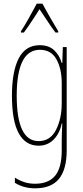

<svg xmlns="http://www.w3.org/2000/svg" viewBox="-20 -783 451 1045"><path d="M316 -440H319L322 -527H343V35Q343 139 301 190.5Q259 242 171 242Q109 242 61 212V184Q89 201 114.5 209Q140 217 171 217Q244 217 280 173.5Q316 130 316 35V-12Q316 -50 319 -111H316Q305 -57 272 -23.5Q239 10 190 10Q119 10 82 -57.5Q45 -125 45 -262Q45 -394 82 -465.5Q119 -537 196 -537Q246 -537 275 -509.5Q304 -482 316 -440ZM71 -262Q71 -15 190 -15Q254 -15 285 -76.5Q316 -138 316 -221V-329Q316 -409 287 -460.5Q258 -512 197 -512Q71 -512 71 -262ZM297 -613V-606H282Q263 -630 219 -697Q195 -733 195 -733L178 -706Q131 -633 110 -606H94V-613Q109 -635 134.5 -680Q160 -725 180 -763H211Q233 -722 257.5 -680Q282 -638 297 -613Z"/></svg>

Font: Noto Sans Display Thin Cond
Style: Regular
Weight: 250
Width: 3
Designer: Monotype Design team
Foundry: Monotype Imaging Inc.
Version: Version 1.000